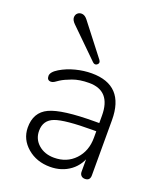

<svg xmlns="http://www.w3.org/2000/svg" viewBox="-140 -848 805 947"><g transform="rotate(20 262.0 -374.5)"><path d="M235 7Q164 7 115.5 -34.5Q67 -76 66 -137Q65 -218 130.5 -248.5Q196 -279 369 -279H401V-236H371Q226 -236 175 -217Q124 -198 124 -142Q124 -98 156.5 -70Q189 -42 238 -42Q305 -42 347.5 -87Q390 -132 390 -202V-318Q390 -448 276 -448Q226 -448 189.5 -434.5Q153 -421 133 -408Q122 -400 113 -394.5Q104 -389 96 -389Q75 -389 75 -412Q75 -433 110 -454Q145 -475 188 -486Q231 -497 272 -497Q444 -497 444 -314V-24Q444 4 417 4Q405 4 397.5 -3.5Q390 -11 390 -24V-129L402 -123Q386 -60 341 -26.5Q296 7 235 7ZM259 -550 110 -696Q94 -712 94 -726.5Q94 -741 104 -749.5Q114 -758 128.5 -756Q143 -754 156 -737L284 -572Q294 -558 282.5 -548.5Q271 -539 259 -550Z"/></g></svg>

Font: Nunito VF Beta Light
Style: Regular
Weight: 300
Designer: Vernon Adams
Foundry: newtypography
Version: Version 3.001